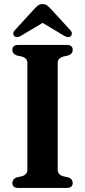

<svg xmlns="http://www.w3.org/2000/svg" viewBox="-20 -920 416 940"><path d="M262.5 -89Q262.5 -65.5 288 -57.5L316 -51Q336 -43 336 -24.5Q336 0 307 0H69.5Q40.5 0 40.5 -24.5Q40.5 -43 60.5 -51L88.5 -57.5Q114 -65.5 114 -89V-611.5Q114 -634.5 89 -642.5L60.5 -649Q40.5 -657 40.5 -675.5Q40.5 -700 69.5 -700H307Q336 -700 336 -675.5Q336 -657 316 -649L287.5 -642.5Q262.5 -634.5 262.5 -611.5ZM326.5 -743Q314 -732.5 293 -745.5L188.5 -808L84 -745.5Q63 -732.5 50.5 -743Q45.5 -747 45 -755.2Q44.5 -763.5 53 -772.5L145.5 -873.5Q156.5 -885.5 165.5 -892.8Q174.5 -900 188.5 -900Q202.5 -900 211.5 -892.8Q220.5 -885.5 231.5 -873.5L324 -772.5Q332.5 -763.5 331.8 -755.2Q331 -747 326.5 -743Z"/></svg>

Font: Fraunces 72pt S050 SemiBold
Style: Regular
Weight: 600
Version: Version 1.000; ttfautohint (v1.8.3)